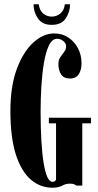

<svg xmlns="http://www.w3.org/2000/svg" viewBox="-20 -866 459 896"><path d="M224.5 10Q168.5 10 124.2 -27.5Q80 -65 54.2 -144.2Q28.5 -223.5 28.5 -349Q28.5 -463.5 58.5 -544.2Q88.5 -625 135.5 -667.5Q182.5 -710 233 -710Q270 -710 298.8 -691Q327.5 -672 344 -640.5Q360.5 -609 360.5 -571Q360.5 -539 347.2 -519.2Q334 -499.5 307 -499.5Q277.5 -499.5 265 -519Q252.5 -538.5 252.5 -567Q252.5 -586.5 261.5 -599.5Q270.5 -612.5 279.5 -624Q288.5 -635.5 288.5 -650.5Q288.5 -663 275.8 -674Q263 -685 246.5 -685Q223 -685 208 -653.2Q193 -621.5 184.8 -571Q176.5 -520.5 173 -461.8Q169.5 -403 169.5 -349Q169.5 -191.5 183.8 -104.5Q198 -17.5 225 -17.5Q232 -17.5 235.8 -20.5Q239.5 -23.5 241.5 -27V-290.5H208V-316.5H404.5V-290.5H364V0H336Q335 -1.5 327.8 -5.2Q320.5 -9 306 -9Q287 -9 270 0.5Q253 10 224.5 10ZM221.5 -750Q177 -750 156.8 -780.2Q136.5 -810.5 136.5 -846H161Q164 -818 181.2 -803.2Q198.5 -788.5 221.5 -788.5Q244.5 -788.5 262 -803.2Q279.5 -818 282.5 -846H307Q307 -810.5 286.8 -780.2Q266.5 -750 221.5 -750Z"/></svg>

Font: Imbue 50pt ExtraBold
Style: Regular
Weight: 800
Designer: Tyler Finck
Foundry: Etcetera Type Company
Version: Version 1.102; ttfautohint (v1.8.3)